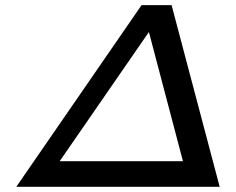

<svg xmlns="http://www.w3.org/2000/svg" viewBox="-20 -723 915 743"><path d="M43 0 527.8 -703.1H644L830.1 0ZM210.9 -99.1H688L556.2 -599.1Z"/></svg>

Font: CMU Bright
Style: SemiBoldOblique
Weight: 600
Italic angle: -12°
Version: Version 0.7.0